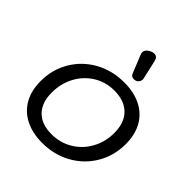

<svg xmlns="http://www.w3.org/2000/svg" viewBox="-265 -1184 1370 1370"><g transform="rotate(45 420.5 -498.5)"><path d="M65 -294Q65 -411 121 -506Q177 -601 275 -655.5Q373 -710 494 -710Q593 -710 665 -673.5Q737 -637 775 -568.5Q813 -500 813 -406Q813 -289 757 -194Q701 -99 603.5 -44.5Q506 10 385 10Q286 10 214 -26.5Q142 -63 103.5 -131.5Q65 -200 65 -294ZM699 -404Q699 -507 643 -563Q587 -619 485 -619Q399 -619 329 -576Q259 -533 219 -458.5Q179 -384 179 -292Q179 -191 233.5 -136Q288 -81 388 -81Q475 -81 546 -123.5Q617 -166 658 -240Q699 -314 699 -404ZM492 -795 436 -934Q432 -946 432 -952Q432 -966 442 -978.5Q452 -991 471 -1000Q486 -1007 501 -1007Q531 -1007 539 -971L572 -826Q576 -808 563 -791Q550 -774 526 -774Q501 -774 492 -795Z"/></g></svg>

Font: Kodchasan SemiBold
Style: Italic
Weight: 600
Italic angle: -10°
Version: Version 1.000; ttfautohint (v1.6)